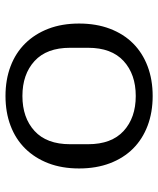

<svg xmlns="http://www.w3.org/2000/svg" viewBox="40 -590 562 681"><g transform="rotate(-90 320.5 -249.0)"><path d="M321 12Q263 12 215.5 -6Q168 -24 134.5 -57.5Q101 -91 82.5 -139.5Q64 -188 64 -249Q64 -310 82.5 -358Q101 -406 134.5 -440Q168 -474 215.5 -492Q263 -510 321 -510Q379 -510 426.5 -492Q474 -474 507.5 -440Q541 -406 559.5 -358Q578 -310 578 -249Q578 -188 559.5 -139.5Q541 -91 507.5 -57.5Q474 -24 426.5 -6Q379 12 321 12ZM321 -48Q398 -48 445 -91Q492 -134 492 -217V-281Q492 -364 445 -407Q398 -450 321 -450Q244 -450 197 -407Q150 -364 150 -281V-217Q150 -134 197 -91Q244 -48 321 -48Z"/></g></svg>

Font: IBM Plex Sans Thai Looped
Style: Regular
Weight: 400
Designer: Mike Abbink, Paul van der Laan, Pieter van Rosmalen, Ben Mitchell, Mark Frömberg
Foundry: Bold Monday
Version: Version 1.1